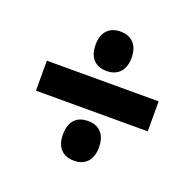

<svg xmlns="http://www.w3.org/2000/svg" viewBox="-94 -666 696 686"><g transform="rotate(20 253.5 -322.5)"><path d="M254 -418C290 -418 322 -439 322 -493C322 -547 290 -568 254 -568C216 -568 185 -547 185 -493C185 -439 216 -418 254 -418ZM41 -380V-266H466V-380ZM254 -77C290 -77 322 -98 322 -152C322 -208 290 -228 254 -228C216 -228 185 -208 185 -152C185 -98 216 -77 254 -77Z"/></g></svg>

Font: Noto Sans Gurmukhi UI Condensed ExtraBold
Style: Regular
Weight: 800
Width: 3
Designer: Jelle Bosma - Monotype Design Team
Foundry: Monotype Imaging Inc.
Version: Version 2.004